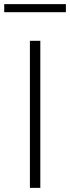

<svg xmlns="http://www.w3.org/2000/svg" viewBox="-40 -911 339 931"><path d="M105 0Q105 -60.5 105 -116.2Q105 -172 105 -237V-475Q105 -541 105 -597Q105 -653 105 -713H155.5Q155.5 -653 155.5 -597Q155.5 -541 155.5 -475V-237Q155.5 -172 155.5 -116.2Q155.5 -60.5 155.5 0ZM-19.5 -852V-891Q14.5 -891 52 -891Q89.5 -891 130 -891Q171 -891 208.2 -891Q245.5 -891 279.5 -891V-852Q245.5 -852 208.2 -852Q171 -852 130 -852Q89.5 -852 52 -852Q14.5 -852 -19.5 -852Z"/></svg>

Font: Commissioner Thin ExtraLight
Style: Regular
Weight: 250
Version: Version 1.000